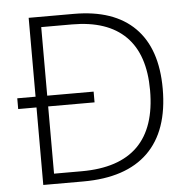

<svg xmlns="http://www.w3.org/2000/svg" viewBox="-51 -766 819 817"><g transform="rotate(-5 358.0 -357.0)"><path d="M643.1 -363.8Q643.1 -184.1 548.8 -92Q454.6 0 272 0H101.1V-331.1H22.9V-377H101.1V-713.9H293.9Q464.8 -713.9 554 -624.5Q643.1 -535.2 643.1 -363.8ZM588.9 -361.8Q588.9 -515.1 511 -592.5Q433.1 -669.9 282.2 -669.9H150.9V-377H349.1V-331.1H150.9V-43.9H269Q588.9 -43.9 588.9 -361.8Z"/></g></svg>

Font: CAA NEO Sans Light
Style: Regular
Weight: 300
Version: Version 1.10